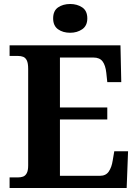

<svg xmlns="http://www.w3.org/2000/svg" viewBox="-20 -941 693 961"><path d="M28 0V-53H70Q83.7 -53 95.2 -57Q106.7 -61.1 113.8 -74Q121 -87 121 -113V-596Q121 -624.9 114.3 -638.4Q107.6 -652 96.3 -656.5Q85 -661 70 -661H28V-714H583L587 -530H517L512 -577Q508 -614 493.5 -633.5Q479 -653 448 -653H280V-403H517V-343H280V-61H480Q510 -61 524.5 -82.5Q539 -104 544 -137L552 -184H621L614 0ZM331.1 -777Q295 -777 270.5 -794.5Q246 -812 246 -849Q246 -887 270.7 -904Q295.5 -921 331.5 -921Q366 -921 391.5 -904Q417 -887 417 -849Q417 -812 391.4 -794.5Q365.8 -777 331.1 -777Z"/></svg>

Font: Noto Serif Gujarati
Style: Regular
Weight: 400
Designer: Universal Thirst, Indian Type Foundry and the Monotype Design Team
Foundry: Monotype Imaging Inc.
Version: Version 2.102